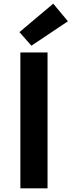

<svg xmlns="http://www.w3.org/2000/svg" viewBox="-20 -1026 390 1046"><path d="M91 0H239V-740H91ZM151 -777 350 -910 270 -1006 86 -851Z"/></svg>

Font: Source Han Sans Old Style Bold
Style: Regular
Weight: 700
Designer: Ryoko NISHIZUKA (kana & ideographs); Paul D. Hunt (Latin, Greek & Cyrillic); Wenlong ZHANG (bopomofo); Sandoll Communica
Foundry: Adobe Systems Incorporated
Version: Version 1.004;PS 1.004;hotconv 1.0.81;makeotf.lib2.5.63406